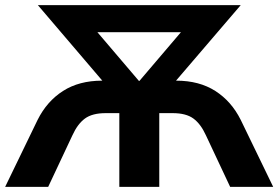

<svg xmlns="http://www.w3.org/2000/svg" viewBox="-20 -725 1080 745"><path d="M0 0 126 -260Q162 -332 224.5 -372Q287 -412 376 -412H377L127 -705H914L663 -412H664Q753 -412 815.5 -372Q878 -332 914 -260L1040 0H873L779 -200Q759 -244 730.5 -265Q702 -286 650 -286H598V0H443V-286H390Q338 -286 309.5 -265Q281 -244 261 -200L167 0ZM519 -411H521L682 -600H358Z"/></svg>

Font: Nunito Sans ExtraBold
Style: Regular
Weight: 800
Designer: Vernon Adams
Foundry: Vernon Adams
Version: Version 3.101; ttfautohint (v1.8.4.7-5d5b);gftools[0.9.27]